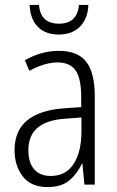

<svg xmlns="http://www.w3.org/2000/svg" viewBox="-20 -748 475 778"><path d="M219 -542Q295 -542 329.5 -497.5Q364 -453 364 -359V0H322L314 -85H312Q293 -44 261 -17Q229 10 172 10Q106 10 72.5 -33Q39 -76 39 -139Q39 -219 90.5 -260.5Q142 -302 238 -309L309 -314V-355Q309 -431 286 -463Q263 -495 214 -495Q161 -495 99 -461L81 -504Q112 -522 147 -532Q182 -542 219 -542ZM244 -267Q95 -257 95 -140Q95 -88 119 -61.5Q143 -35 185 -35Q247 -35 278.5 -84Q310 -133 310 -216V-272ZM338 -728Q336 -672 304 -640Q272 -608 218 -608Q165 -608 134 -638.5Q103 -669 100 -728H138Q144 -652 219 -652Q293 -652 300 -728Z"/></svg>

Font: Noto Sans Lao Looped Condensed Light
Style: Regular
Weight: 300
Width: 3
Designer: Mark Frömberg, Ben Mitchell
Foundry: The Fontpad Ltd
Version: Version 1.002; ttfautohint (v1.8.4.7-5d5b)